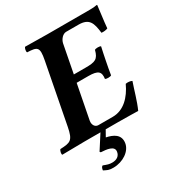

<svg xmlns="http://www.w3.org/2000/svg" viewBox="-202 -773 1021 1111"><g transform="rotate(-30 308.5 -217.0)"><path d="M377 -367H299L335 -554C340 -578 361 -603 384 -603H466C538 -603 550 -565 558 -496C570 -494 590 -496 600 -501C603 -542 617 -638 617 -646C617 -648 617 -649 614 -649C597 -646 589 -645 566 -645H283C283 -645 183 -646 135 -647C128 -641 124 -619 129 -613C196 -610 210 -605 194 -522L117 -122C101 -39 84 -35 16 -32C9 -26 4 -4 9 2C56 1 158 0 158 0H265L204 95L209 101C245 103 298 107 292 145C288 172 267 186 237 186C217 186 206 182 180 172C171 176 168 188 167 198C190 209 196 215 228 215C293 215 351 175 358 125C366 70 321 50 277 41L300 0H384C430 0 516 2 516 2C539 -48 556 -114 574 -165C565 -171 545 -173 532 -170C499 -98 445 -42 372 -42H275C254 -42 240 -63 245 -90L289 -317H367C433 -317 448 -300 442 -255C447 -249 476 -249 483 -255C489 -290 492 -309 499 -343C506 -377 510 -399 517 -429C512 -435 483 -435 476 -429C462 -374 441 -367 377 -367Z"/></g></svg>

Font: Libertinus Serif
Style: Bold Italic
Weight: 700
Italic angle: -12°
Designer: Philipp H. Poll, Khaled Hosny
Foundry: Caleb Maclennan
Version: Version 7.050;RELEASE